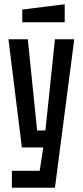

<svg xmlns="http://www.w3.org/2000/svg" viewBox="-20 -745 390 905"><path d="M36 140V60H167L184 -50H83L20 -560H111L155 -130H194L239 -560H330L239 140ZM85 -640V-700L285 -725V-640Z"/></svg>

Font: Tektur Condensed
Style: Regular
Weight: 400
Width: 3
Designer: Adam Jagosz
Foundry: Adam Jagosz
Version: Version 1.005;gftools[0.9.30]